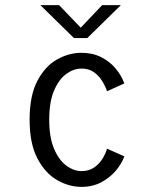

<svg xmlns="http://www.w3.org/2000/svg" viewBox="-20 -718 590 749"><path d="M297.5 11Q249 11 202.8 -15.5Q156.5 -42 126 -99.8Q95.5 -157.5 95.5 -251Q95.5 -345.5 126 -403Q156.5 -460.5 202.8 -486.2Q249 -512 297.5 -512Q341.5 -512 375.2 -494.8Q409 -477.5 431.5 -450.2Q454 -423 465 -392.5L397.5 -362Q391 -382 378.2 -402.5Q365.5 -423 345.8 -436.8Q326 -450.5 298 -450.5Q267.5 -450.5 238.8 -429.8Q210 -409 191 -365Q172 -321 172 -251Q172 -182 191 -137.5Q210 -93 239 -71.8Q268 -50.5 298 -50.5Q327 -50.5 347.5 -64.8Q368 -79 380.2 -99.5Q392.5 -120 397.5 -138L465 -108Q456 -82 433.8 -54.5Q411.5 -27 377 -8Q342.5 11 297.5 11ZM137.5 -698H210.5L295 -610L378.5 -698H451.5L320.5 -569.5H268.5Z"/></svg>

Font: Trispace SemiCondensed Light
Style: Regular
Weight: 300
Width: 4
Designer: Tyler Finck
Foundry: Etcetera Type Company
Version: Version 1.210; ttfautohint (v1.8.3)